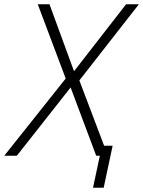

<svg xmlns="http://www.w3.org/2000/svg" viewBox="-25 -730 671 900"><path d="M-5 0 283 -362 152 -710H207L322 -396L566 -710H626L347 -353L463 -47H503L461 150H411L443 0H426L306 -320L54 0Z"/></svg>

Font: Geist Mono ExtraLight
Style: Italic
Weight: 200
Italic angle: -12°
Monospace: yes
Designer: Basement.studio, Andrés Briganti, Mateo Zaragoza
Foundry: Basement.studio, Vercel, Andrés Briganti, Guido Ferreyra, Mateo Zaragoza
Version: Version 1.500; ttfautohint (v1.8.4.7-5d5b)